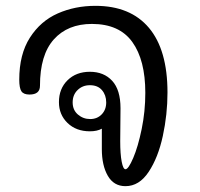

<svg xmlns="http://www.w3.org/2000/svg" viewBox="-20 -639 684 658"><path d="M554 -322Q554 -247 538 -173Q522 -99 489.5 -50Q457 -1 410 -1Q370 -1 349.5 -36.5Q329 -72 329 -128V-198Q313 -189 288 -189Q241 -189 211.5 -217.5Q182 -246 182 -289Q182 -335 211.5 -364Q241 -393 288 -393Q336 -393 364.5 -362Q393 -331 393 -268L392 -155Q392 -111 397 -85Q402 -59 410 -59Q420 -59 436.5 -97.5Q453 -136 465.5 -196.5Q478 -257 478 -321Q478 -433 433.5 -495Q389 -557 295 -557Q212 -557 164.5 -504Q117 -451 117 -345Q117 -315 81 -315Q61 -315 53.5 -326Q46 -337 46 -366Q46 -453 82.5 -510Q119 -567 178 -593Q237 -619 307 -619Q427 -619 490.5 -543.5Q554 -468 554 -322ZM344 -288Q344 -313 329.5 -330Q315 -347 288 -347Q263 -347 246 -330.5Q229 -314 229 -288Q229 -262 247 -246.5Q265 -231 289 -231Q313 -231 328.5 -247Q344 -263 344 -288Z"/></svg>

Font: Mali
Style: Regular
Weight: 400
Version: Version 1.000; ttfautohint (v1.6)